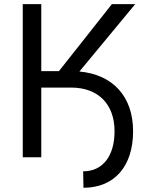

<svg xmlns="http://www.w3.org/2000/svg" viewBox="-20 -747 719 912"><path d="M176.1 -331H318.2C446 -331 524.1 -252.5 524.1 -123.6C524.1 -5.3 467.7 66.8 375 66.8L376.4 144.9C523.1 144.9 612.2 43.3 612.2 -123.6C612.2 -288 516.7 -392.8 357.2 -407.3L622.2 -727.3H511.4L259.9 -409.1H176.1V-727.3H88.1V0H176.1Z"/></svg>

Font: Margiela Sans
Style: Regular
Weight: 400
Designer: Stefan Endress, Andreas Faust
Version: Version 1.100;FEAKit 1.0